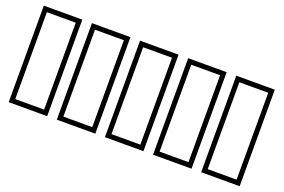

<svg xmlns="http://www.w3.org/2000/svg" viewBox="-89 -955 1839 1245"><g transform="rotate(20 830.0 -333.0)"><path d="M33.2 0V-666H298.8V0ZM66.4 -33.2H265.6V-632.8H66.4Z M365.2 0V-666H630.9V0ZM398.4 -33.2H597.7V-632.8H398.4Z M697.3 0V-666H962.9V0ZM730.5 -33.2H929.7V-632.8H730.5Z M1029.3 0V-666H1294.9V0ZM1062.5 -33.2H1261.7V-632.8H1062.5Z M1361.3 0V-666H1627V0ZM1394.5 -33.2H1593.8V-632.8H1394.5Z"/></g></svg>

Font: Crimson Text
Style: Bold
Weight: 700
Designer: Sebastian Kosch
Foundry: Sebastian Kosch
Version: Version 1.100